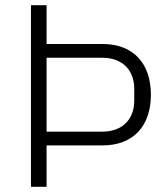

<svg xmlns="http://www.w3.org/2000/svg" viewBox="-20 -718 641 738"><path d="M159 0V-159H373C494 -159 560 -235 560 -354C560 -473 494 -549 373 -549H159V-698H99V0ZM159 -496H373C453 -496 496 -446 496 -377V-331C496 -262 453 -212 373 -212H159Z"/></svg>

Font: IBM Plex Thai Looped Light
Style: Regular
Weight: 300
Designer: Mike Abbink, Paul van der Laan, Pieter van Rosmalen, Ben Mitchell, Mark Frömberg
Foundry: Bold Monday
Version: Version 1.0